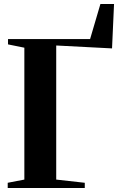

<svg xmlns="http://www.w3.org/2000/svg" viewBox="-20 -938 608 958"><path d="M18.5 0V-26L101.5 -42V-700L20 -716.5V-743H429.5L481 -918H549L539 -696.5L260.5 -711V-42L403 -26V0Z"/></svg>

Font: Merriweather 120pt
Style: Bold
Weight: 700
Designer: Eben Sorkin
Foundry: Eben Sorkin
Version: Version 2.100